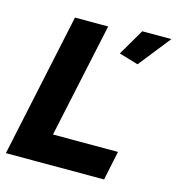

<svg xmlns="http://www.w3.org/2000/svg" viewBox="-108 -823 843 916"><g transform="rotate(15 313.0 -365.0)"><path d="M155 -710H319L198 -144H519L489 0H4ZM406 -600 482 -730H626L501 -572Z"/></g></svg>

Font: Raleway Thin ExtraBold
Style: Italic
Weight: 800
Italic angle: -12°
Version: Version 4.026